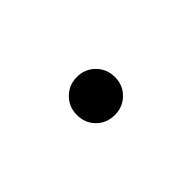

<svg xmlns="http://www.w3.org/2000/svg" viewBox="-10 -278 446 446"><g transform="rotate(45 213.0 -54.5)"><path d="M212.4 -117.2Q239.3 -117.2 257.1 -99.1Q274.9 -81.1 274.9 -54.7Q274.9 -27.8 257.1 -10Q239.3 7.8 212.4 7.8Q186 7.8 168 -10.3Q149.9 -28.3 149.9 -54.7Q149.9 -81.1 168 -99.1Q186 -117.2 212.4 -117.2Z"/></g></svg>

Font: Amiri Typewriter
Style: Regular
Weight: 400
Monospace: yes
Designer: Khaled Hosny
Version: Version 1.1